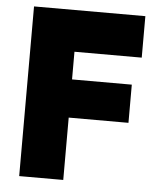

<svg xmlns="http://www.w3.org/2000/svg" viewBox="-51 -752 672 797"><g transform="rotate(5 284.5 -353.5)"><path d="M58.6 -707H522.5V-534.2H242.2V-418.9H491.2V-259.8H242.2V0H58.6Z"/></g></svg>

Font: Wanted Sans Black
Style: Regular
Weight: 900
Designer: Original Design by Kil Hyung-jin and Kang Hanbin, Wanted Lab, Inc; Hangeul from Source Han Sans by Jang Soo-young and Ka
Foundry: Wanted Lab, Inc.
Version: Version 1.003